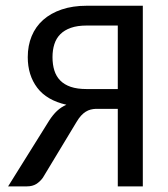

<svg xmlns="http://www.w3.org/2000/svg" viewBox="-20 -662 595 682"><path d="M398.4 0V-275.4H320.3Q310.5 -274.9 301.8 -272.7Q293 -270.5 284.4 -265.1Q275.9 -259.8 267.8 -251Q259.8 -242.2 252 -229L132.3 -30.8Q122.6 -17.1 108.9 -8.5Q95.2 0 75.7 0H8.8L154.8 -233.9Q168 -254.4 182.6 -268.1Q197.3 -281.7 215.8 -290Q146 -305.7 112.3 -350.3Q78.6 -395 78.6 -459Q78.6 -500 92.5 -533.7Q106.4 -567.4 133.3 -591.3Q160.2 -615.2 199.2 -628.4Q238.3 -641.6 288.1 -641.6H487.3V0ZM166.5 -459Q166.5 -432.6 173.1 -411.6Q179.7 -390.6 194.1 -376Q208.5 -361.3 231.4 -353.5Q254.4 -345.7 287.6 -345.7H398.4V-571.3H288.1Q254.9 -571.3 231.9 -563.2Q209 -555.2 194.3 -540.5Q179.7 -525.9 173.1 -505.1Q166.5 -484.4 166.5 -459Z"/></svg>

Font: Carlito
Style: Regular
Weight: 400
Designer: Lukasz Dziedzic
Foundry: tyPoland Lukasz Dziedzic
Version: Version 1.104